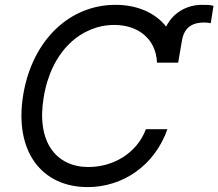

<svg xmlns="http://www.w3.org/2000/svg" viewBox="-20 -757 895 787"><path d="M710.2 -500 725.9 -590.9C735.4 -647.7 772 -664.8 816.8 -664.8C827.4 -664.8 837 -663.4 843.8 -661.9L855.1 -733C843.4 -737.2 824.9 -737.2 808.2 -737.2C746.4 -737.2 690.3 -706 660.9 -648.1C615.4 -705.6 541.5 -737.2 453.1 -737.2C268.5 -737.2 113.6 -596.6 75.3 -369.3C36.9 -136.4 150.6 9.9 339.5 9.9C483 9.9 613.6 -78.1 666.2 -227.3H578.1C539.8 -126.4 441.8 -72.4 342.3 -72.4C213.1 -72.4 127.8 -171.9 159.1 -358C190.3 -549.7 313.9 -654.8 448.9 -654.8C542.6 -654.8 619.3 -600.9 623.6 -500Z"/></svg>

Font: Magic Ui Pro
Style: Italic
Weight: 400
Italic angle: -9.39999°
Designer: Stefan Endress, Andreas Faust
Version: Version 1.000;FEAKit 1.0